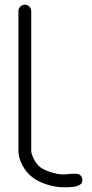

<svg xmlns="http://www.w3.org/2000/svg" viewBox="-20 -789 386 809"><path d="M246.1 -54Q252.7 -54 262.8 -54.9Q272.9 -55.9 280.5 -56.6Q288.1 -57.4 296.6 -57.1Q305.2 -56.9 310.9 -55.1Q316.7 -53.2 321 -48.2Q325.4 -43.2 326.7 -34.9Q327.9 -26.6 325.4 -20.3Q323 -13.9 316.2 -10.3Q309.3 -6.6 303 -4.4Q296.6 -2.2 285.3 -1.2Q273.9 -0.2 267.5 -0.1Q261 0 249.3 0Q247.1 0 246.1 0Q212.9 0 176.3 -12Q139.6 -23.9 115.2 -43Q90.3 -62.5 74 -93.4Q57.6 -124.3 57.6 -153.8V-742.2Q57.6 -753.2 65.7 -761.2Q73.7 -769.3 84.7 -769.3Q95.7 -769.3 103.6 -761.2Q111.6 -753.2 111.6 -742.2V-153.8Q111.6 -139.9 123 -118.2Q134.5 -96.4 148.7 -85.2Q163.6 -73.5 193.7 -63.7Q223.9 -54 246.1 -54Z"/></svg>

Font: Tecnico
Style: Fino
Weight: 400
Version: Version 1.3